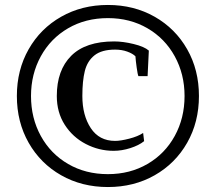

<svg xmlns="http://www.w3.org/2000/svg" viewBox="-20 -744 870 774"><path d="M48 -357Q48 -462 95.5 -545.5Q143 -629 226.5 -676.5Q310 -724 415 -724Q520 -724 603.5 -676.5Q687 -629 734.5 -545.5Q782 -462 782 -357Q782 -252 734.5 -168.5Q687 -85 603.5 -37.5Q520 10 415 10Q310 10 226.5 -37.5Q143 -85 95.5 -168.5Q48 -252 48 -357ZM724 -357Q724 -445 684.5 -517Q645 -589 574.5 -630Q504 -671 415 -671Q325 -671 254.5 -630Q184 -589 144.5 -517Q105 -445 105 -357Q105 -268 144.5 -196Q184 -124 254.5 -83Q325 -42 415 -42Q504 -42 574.5 -83Q645 -124 684.5 -196Q724 -268 724 -357ZM209 -357Q209 -461 267 -519Q325 -577 440 -577Q476 -577 519 -566.5Q562 -556 580 -540L575 -437H538Q535 -443 531 -471.5Q527 -500 526 -517Q515 -528 493 -536Q471 -544 444 -544Q390 -544 361 -521Q332 -498 322 -458Q312 -418 312 -357Q312 -279 346 -227.5Q380 -176 444 -176Q466 -176 501 -185Q536 -194 557 -208L561 -175Q540 -158 505.5 -147Q471 -136 438 -136Q379 -136 326 -163.5Q273 -191 241 -241Q209 -291 209 -357Z"/></svg>

Font: Trirong ExtraBold
Style: Regular
Weight: 800
Designer: Katatrad Team
Foundry: CadsonDemak
Version: Version 1.001